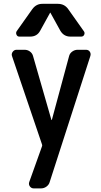

<svg xmlns="http://www.w3.org/2000/svg" viewBox="-20 -785 540 1024"><path d="M288.1 -764.6Q324.2 -764.6 343.8 -736.3L426.8 -619.1Q433.6 -610.4 429.2 -600.1Q424.8 -589.8 413.1 -589.8H355.5Q320.3 -589.8 301.8 -621.1L249 -716.8Q249 -717.8 248 -717.8Q247.1 -717.8 247.1 -716.8L194.3 -621.1Q177.7 -589.8 140.6 -589.8H83Q72.3 -589.8 67.9 -600.1Q63.5 -610.4 69.3 -619.1L152.3 -736.3Q173.8 -765.6 208 -764.6ZM204.1 -14.6 43.9 -486.3Q40 -498 47.9 -508.8Q55.7 -519.5 68.4 -519.5H111.3Q127 -519.5 139.6 -510.3Q152.3 -501 156.2 -486.3L253.9 -146.5Q253.9 -145.5 255.9 -144.5Q256.8 -144.5 256.8 -146.5L348.6 -486.3Q352.5 -501 365.7 -510.3Q378.9 -519.5 393.6 -519.5H438.5Q452.1 -519.5 459 -509.3Q465.8 -499 461.9 -486.3L245.1 185.5Q241.2 200.2 228 210Q214.8 219.7 199.2 219.7H159.2Q147.5 219.7 139.6 209.5Q131.8 199.2 135.7 186.5L204.1 -4.9Q206.1 -9.8 204.1 -14.6Z"/></svg>

Font: Rounded-L Mgen+ 1m medium
Style: Regular
Weight: 500
Designer: [Source Han Sans]
Ryoko NISHIZUKA  (kana & ideographs); Paul D. Hunt (Latin, Greek & Cyrillic); Wenlong ZHANG  (bopomofo
Version: Version 1.059.20150602